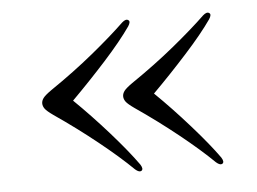

<svg xmlns="http://www.w3.org/2000/svg" viewBox="-35 -435 540 403"><g transform="rotate(-5 235.5 -233.0)"><path d="M53 -234Q53 -239.5 57 -245Q61 -250.5 74.5 -260Q124.5 -294 166 -328Q207.5 -362 235 -388.5Q243.5 -396 248.5 -392Q253 -389 247 -379.5Q226.5 -350 190.8 -310.5Q155 -271 118 -234Q153.5 -199.5 189.8 -158.5Q226 -117.5 247 -88Q253 -78.5 248.5 -75Q243.5 -71.5 235 -79Q206.5 -107 163.5 -141.5Q120.5 -176 74.5 -207.5Q61 -217 57 -222.5Q53 -228 53 -234ZM223.5 -234Q223.5 -239.5 227.5 -245Q231.5 -250.5 245 -260Q295 -294 336.5 -328Q378 -362 405.5 -388.5Q414 -396 419 -392Q423.5 -389 417.5 -379.5Q397 -350 361.2 -310.5Q325.5 -271 288.5 -234Q324 -199.5 360.2 -158.5Q396.5 -117.5 417.5 -88Q423.5 -78.5 419 -75Q414 -71.5 405.5 -79Q377 -107 334 -141.5Q291 -176 245 -207.5Q231.5 -217 227.5 -222.5Q223.5 -228 223.5 -234Z"/></g></svg>

Font: Fraunces 72pt S000 Light
Style: Regular
Weight: 300
Version: Version 1.000; ttfautohint (v1.8.3)